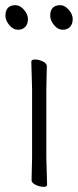

<svg xmlns="http://www.w3.org/2000/svg" viewBox="-20 -713 303 742"><path d="M174 -652Q174 -693 213 -693Q230 -693 245.5 -675.5Q261 -658 261 -639Q261 -620 250.5 -609Q240 -598 222 -598Q204 -598 189 -616Q174 -634 174 -652ZM1 -652Q1 -693 40 -693Q57 -693 72.5 -675.5Q88 -658 88 -639Q88 -620 77.5 -609Q67 -598 49 -598Q31 -598 16 -616Q1 -634 1 -652ZM102 -17 104 -105V-368L101 -475Q101 -483 115.5 -483Q130 -483 145.5 -475.5Q161 -468 161 -457L159 -368V-105L162 1Q162 9 148 9Q134 9 118 1.5Q102 -6 102 -17Z"/></svg>

Font: ToneOZ-Pinyin-WenKai-Light
Style: Light
Weight: 300
Designer: Fontworks Inc.
Foundry: ToneOZ
Version: Version 0.240331